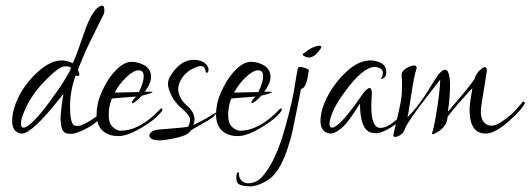

<svg xmlns="http://www.w3.org/2000/svg" viewBox="-20 -469 1879 680"><path d="M248 -202Q228 -147 228 -91.5Q228 -36 242 -25Q247 -23 256.5 -23Q266 -23 288 -35Q310 -47 329.5 -63Q349 -79 350 -77.5Q351 -76 351 -74Q351 -64 328 -43Q305 -22 275.5 -8.5Q246 5 232.5 5Q219 5 213 2.5Q207 0 203 -6Q199 -12 197.5 -20.5Q196 -29 195 -39.5Q194 -50 195 -61Q196 -72 197 -82.5Q198 -93 199.5 -103Q201 -113 202 -120Q203 -127 205 -136L193 -122Q93 4 58 4Q56 4 55 4Q23 -1 23 -40Q23 -53 26 -70Q42 -140 96.5 -197.5Q151 -255 198 -255Q217 -255 238 -245Q252 -276 278.5 -354Q305 -432 334 -447Q338 -449 341 -449Q352 -449 349 -424Q349 -421 334 -392Q285 -295 271.5 -260.5Q258 -226 256 -222Q267 -198 254 -200ZM64 -70Q54 -45 54 -31Q54 -17 63 -17Q88 -17 156 -109Q190 -155 210.5 -188.5Q231 -222 231 -228Q231 -234 210 -234Q189 -234 138.5 -182Q88 -130 64 -70Z M496 -235Q515 -220 515 -197Q515 -174 493 -144H513Q528 -144 512 -138.5Q496 -133 482 -130Q472 -118 459 -108.5Q446 -99 447 -107L452 -116L462 -127Q381 -121 376 -120Q365 -93 365 -62Q365 -31 380 -18.5Q395 -6 406 -6Q475 -6 546 -81Q555 -90 555 -80Q555 -77 549 -70Q529 -46 493 -24Q435 13 399.5 13Q364 13 343 -6.5Q322 -26 322 -66Q322 -80 326.5 -103Q331 -126 349.5 -162.5Q368 -199 394.5 -224.5Q421 -250 446.5 -250Q472 -250 496 -235ZM472 -143Q489 -178 489 -199Q489 -220 471 -220Q453 -220 427 -195Q401 -170 386 -141Q460 -143 472 -143Z M545 28Q509 28 509 10Q509 4 517.5 -2.5Q526 -9 542 -10Q639 -18 646 -20Q653 -31 653 -45.5Q653 -60 626 -83Q599 -106 587 -131Q575 -156 575 -171Q575 -186 583 -199Q618 -257 665 -257Q705 -257 717 -230Q720 -222 717.5 -216Q715 -210 712 -211Q709 -212 708 -217Q706 -235 691 -235Q683 -235 672 -230Q631 -214 615 -174Q611 -164 611 -153Q611 -142 618 -126Q625 -110 641 -96Q669 -72 669 -46Q669 -36 664 -26Q715 -50 743 -70L745 -69Q744 -56 695 -30Q679 -21 667 -14L656 -7Q646 12 591 22Q563 28 545 28Z M919 -235Q938 -220 938 -197Q938 -174 916 -144H936Q951 -144 935 -138.5Q919 -133 905 -130Q895 -118 882 -108.5Q869 -99 870 -107L875 -116L885 -127Q804 -121 799 -120Q788 -93 788 -62Q788 -31 803 -18.5Q818 -6 829 -6Q898 -6 969 -81Q978 -90 978 -80Q978 -77 972 -70Q952 -46 916 -24Q858 13 822.5 13Q787 13 766 -6.5Q745 -26 745 -66Q745 -80 749.5 -103Q754 -126 772.5 -162.5Q791 -199 817.5 -224.5Q844 -250 869.5 -250Q895 -250 919 -235ZM895 -143Q912 -178 912 -199Q912 -220 894 -220Q876 -220 850 -195Q824 -170 809 -141Q883 -143 895 -143Z M1111 -307Q1118 -307 1118 -302.5Q1118 -298 1106 -284Q1080 -254 1055 -272Q1050 -275 1053 -278Q1089 -307 1111 -307ZM817 163Q817 142 823 141Q827 140 826.5 150Q826 160 835.5 170.5Q845 181 862 180Q890 179 912 153Q934 127 951.5 89.5Q969 52 981 13Q993 -26 1004 -69.5Q1015 -113 1020.5 -144.5Q1026 -176 1030 -202L1035 -227Q1036 -232 1043.5 -232Q1051 -232 1062.5 -227.5Q1074 -223 1074 -220L1072 -210Q1065 -156 1046 -154Q1042 -134 1032.5 -86Q1023 -38 1016.5 -7.5Q1010 23 997 61.5Q984 100 966 129.5Q948 159 918 175Q888 191 867.5 191Q847 191 832 186Q817 181 817 163Z M1200 -142Q1171 -103 1159 -74Q1147 -45 1147 -31Q1147 -17 1156 -17Q1183 -17 1265 -137Q1297 -178 1297 -136Q1295 -110 1295 -92Q1295 -16 1327 -16Q1361 -16 1410 -71Q1413 -74 1417 -67Q1414 -60 1396.5 -42.5Q1379 -25 1353 -11Q1327 3 1313.5 3Q1300 3 1292 0Q1255 -13 1255 -102Q1215 -39 1197 -22Q1169 4 1151 4Q1150 4 1148 4Q1115 -1 1115 -40.5Q1115 -80 1140.5 -128.5Q1166 -177 1208 -216Q1250 -255 1292 -255Q1312 -255 1331 -245Q1348 -235 1348 -213.5Q1348 -192 1329 -189Q1336 -201 1336 -211.5Q1336 -222 1326 -227Q1316 -232 1308 -232Q1265 -232 1200 -142Z M1700 4Q1643 4 1643 -81Q1643 -99 1653 -157Q1593 -93 1565 -55Q1564 -21 1527 0Q1510 10 1510 4Q1519 -23 1529 -90.5Q1539 -158 1539 -187Q1537 -185 1501 -138Q1423 -38 1415 -14.5Q1407 9 1385 15Q1381 16 1379 16Q1373 16 1373 10Q1373 8 1378.5 -15.5Q1384 -39 1388 -56Q1402 -115 1403 -137.5Q1404 -160 1404 -171Q1404 -182 1402.5 -201Q1401 -220 1428 -232Q1439 -237 1446 -237Q1460 -237 1453.5 -220Q1447 -203 1436 -130Q1425 -57 1423 -54Q1462 -89 1521 -188Q1542 -222 1557 -222Q1571 -222 1574 -176Q1574 -121 1566 -73Q1574 -83 1594 -106Q1627 -143 1660 -188Q1667 -212 1686 -226Q1705 -240 1704 -217Q1704 -213 1696 -166Q1688 -119 1685.5 -100.5Q1683 -82 1683 -74Q1683 -41 1701 -30Q1708 -24 1722 -24Q1736 -24 1754 -36Q1772 -48 1785.5 -59.5Q1799 -71 1807.5 -80.5Q1816 -90 1823.5 -99Q1831 -108 1832 -109Q1837 -111 1839 -103Q1827 -79 1779.5 -37.5Q1732 4 1700 4Z"/></svg>

Font: Lovers Quarrel
Style: Regular
Weight: 400
Designer: Robert E. Leuschke
Foundry: Robert E. Leuschke
Version: Version 1.001